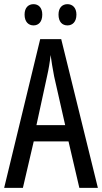

<svg xmlns="http://www.w3.org/2000/svg" viewBox="-20 -902 490 922"><path d="M98 -832C98 -797 117 -780 141 -780C165 -780 183 -797 183 -832C183 -865 165 -882 141 -882C117 -882 98 -866 98 -832ZM261 -832C261 -797 279 -780 304 -780C328 -780 347 -797 347 -832C347 -865 328 -882 304 -882C280 -882 261 -866 261 -832ZM361 0H450L274 -714H173L0 0H90L142 -223H309ZM293 -301H155L206 -536C214 -571 220 -607 223 -638C227 -607 233 -572 240 -535Z"/></svg>

Font: Noto Sans UI Condensed
Style: Regular
Weight: 400
Width: 3
Designer: Monotype Design Team
Foundry: Monotype Imaging Inc.
Version: Version 1.901